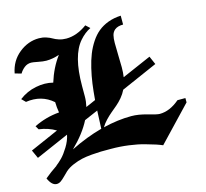

<svg xmlns="http://www.w3.org/2000/svg" viewBox="-123 -975 1261 1176"><g transform="rotate(-15 507.5 -386.5)"><path d="M13.2 -149.9 1 -176.8 181.2 -255.9Q133.8 -284.2 74.2 -292L61 -314.9Q136.7 -352.5 221.7 -359.4Q215.8 -393.6 215.3 -426.3Q143.6 -489.3 43 -474.1L19 -498Q66.9 -534.7 125.5 -546.4Q184.1 -558.1 234.9 -544.9Q262.2 -633.3 312 -700.2Q268.6 -685.5 229.5 -685.5Q209 -685.5 177.5 -691.9Q146 -698.2 135.3 -698.2Q110.4 -698.2 91.6 -683.1Q72.8 -668 62 -648.9L21 -660.2Q35.6 -737.3 93.3 -783.7Q150.9 -830.1 219.7 -830.1Q243.7 -830.1 265.4 -823Q287.1 -815.9 301 -807.4Q314.9 -798.8 336.7 -791.7Q358.4 -784.7 382.8 -784.7Q449.2 -784.7 515.1 -833L541 -809.1Q502.9 -790.5 471.2 -753.9Q399.9 -672.4 399.9 -479V-412.1Q399.9 -381.8 392.1 -348.1L454.6 -375.5Q459 -430.7 465.3 -477.1Q471.7 -523.4 482.9 -570.8Q494.1 -618.2 509 -655.5Q523.9 -692.9 545.9 -726.3Q567.9 -759.8 595.2 -782.2Q622.6 -804.7 659.4 -818.4Q696.3 -832 740.2 -834V-777.8Q705.1 -777.8 686 -762.2Q671.4 -749.5 666.5 -730.2Q661.6 -710.9 661.6 -681.6Q661.6 -652.8 663.1 -597.4Q664.6 -542 664.6 -526.9Q664.6 -493.2 660.2 -465.3L845.2 -545.9L856.9 -519L868.2 -493.2L637.7 -392.1Q626 -367.7 607.9 -346.2Q589.8 -324.7 570.8 -308.6Q551.8 -292.5 533 -276.9Q514.2 -261.2 495.4 -241.5Q476.6 -221.7 463.9 -200.2Q558.1 -223.1 642.6 -223.1Q688.5 -223.1 743.7 -207Q798.8 -190.9 815.9 -190.9Q879.9 -190.9 941.9 -244.1H992.2V-216.8L786.1 0Q768.1 -7.8 745.4 -15.4Q722.7 -22.9 679.9 -34.9Q637.2 -46.9 582.5 -54.2Q527.8 -61.5 472.2 -61.5Q467.8 -61.5 459 -61.5Q426.3 -61.5 406.5 -61.3Q386.7 -61 348.9 -57.9Q311 -54.7 284.4 -48.6Q257.8 -42.5 227.5 -29.8Q197.3 -17.1 176.8 1Q170.9 6.3 152.1 25.4Q133.3 44.4 121.1 52.5Q108.9 60.5 95.7 60.5Q64.9 60.5 43 11.2Q78.6 -18.6 121.6 -47.4L122.1 -48.8Q139.6 -62 159.9 -82.5Q180.2 -103 203.4 -140.6Q226.6 -178.2 233.9 -215.3L24.9 -124ZM363.8 -272.5Q325.2 -196.3 245.6 -118.7Q349.1 -169.9 445.8 -195.8Q446.8 -233.9 450.7 -310.1Z"/></g></svg>

Font: KJV1611
Style: Regular
Weight: 400
Version: Version 3.6.1